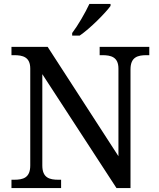

<svg xmlns="http://www.w3.org/2000/svg" viewBox="-20 -951 803 971"><path d="M345 -784V-771H383C436 -807 514 -886 539 -921V-931H432C411 -886 374 -822 345 -784ZM38 0H289V-42H276C231 -42 194 -51 194 -114V-576L569 0H640V-600C640 -663 677 -672 722 -672H735V-714H484V-672H497C541 -672 579 -663 579 -604V-161L221 -714H38V-672H51C95 -672 133 -663 133 -604V-114C133 -51 96 -42 51 -42H38Z"/></svg>

Font: Noto Serif
Style: Regular
Weight: 400
Designer: Monotype Design Team
Foundry: Monotype Imaging Inc.
Version: Version 2.015